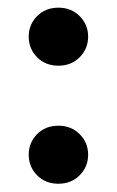

<svg xmlns="http://www.w3.org/2000/svg" viewBox="-20 -458 297 488"><path d="M128.5 -438.5Q161 -438.5 182.5 -417Q204 -395.5 204 -365Q204 -334 182.5 -312.5Q161 -291 128.5 -291Q95.5 -291 74.2 -312.5Q53 -334 53 -365Q53 -395.5 74.2 -417Q95.5 -438.5 128.5 -438.5ZM128.5 -138.5Q161 -138.5 182.5 -117Q204 -95.5 204 -65Q204 -34 182.5 -12.5Q161 9 128.5 9Q95.5 9 74.2 -12.5Q53 -34 53 -65Q53 -95.5 74.2 -117Q95.5 -138.5 128.5 -138.5Z"/></svg>

Font: Newsreader Text SemiBold
Style: Regular
Weight: 600
Designer: Hugues Gentile
Foundry: Production Type
Version: Version 1.001